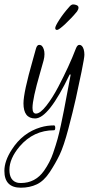

<svg xmlns="http://www.w3.org/2000/svg" viewBox="-141 -546 484 885"><path d="M214.4 -493.6Q190.4 -464 160.4 -436Q130.4 -408 122 -408Q113.6 -408 113.6 -416.8Q113.6 -425.6 132.4 -454.8Q151.2 -484 177.6 -513.6Q187.2 -525.6 196 -525.6Q204.8 -525.6 212.8 -522Q220.8 -518.4 220.8 -510.8Q220.8 -503.2 214.4 -493.6ZM-44.8 319.2Q-120.8 319.2 -120.8 241.6Q-120.8 196 -86.4 143.2Q-36.8 65.6 46.4 40.8Q76 32 108 32Q113.6 32 113.6 43.2Q113.6 54.4 108 54.4Q13.6 54.4 -50.4 128.8Q-97.6 184.8 -97.6 236.8Q-97.6 288.8 -57.6 296.8L-44.8 297.6Q21.6 297.6 61.6 241.6Q89.6 201.6 103.6 160.4Q117.6 119.2 124.4 94.4Q131.2 69.6 140 29.2Q148.8 -11.2 154 -39.2Q159.2 -67.2 169.2 -119.6Q179.2 -172 184.8 -202.4H180Q83.2 0 20.8 0Q-32.8 0 -32.8 -69.6Q-32.8 -120 10.4 -270.4Q20 -304.8 24.8 -322Q29.6 -339.2 40 -339.2Q54.4 -339.2 60.8 -318.4Q64 -309.6 64 -296.4Q64 -283.2 60 -267.6Q56 -252 43.2 -208Q8.8 -89.6 8.8 -48.8Q8.8 -22.4 24.8 -22.4Q44 -22.4 72.4 -58.4Q100.8 -94.4 128 -146.4Q177.6 -240.8 208.8 -322.4Q215.2 -339.2 224.8 -339.2Q238.4 -339.2 244.8 -318.4Q248 -307.2 248 -293.6Q248 -280 234.8 -215.2Q221.6 -150.4 208.4 -91.2Q195.2 -32 174 48Q152.8 128 134 167.2Q115.2 206.4 88.4 247.2Q61.6 288 28.8 303.6Q-4 319.2 -44.8 319.2Z"/></svg>

Font: Rouge Script
Style: Regular
Weight: 400
Designer: Sabrina Mariela Lopez
Foundry: Typesenses
Version: Version 1.003